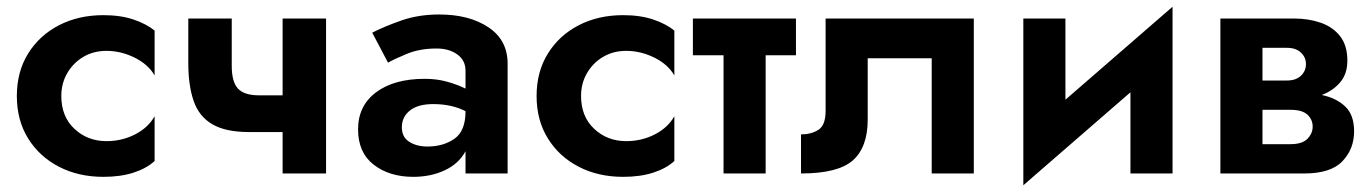

<svg xmlns="http://www.w3.org/2000/svg" viewBox="-20 -515 4070 570"><path d="M162 -230Q162 -169 201 -132.5Q240 -96 296 -96Q342 -96 381 -116Q420 -136 439 -170V-37Q415 -15 376.5 -2.5Q338 10 287 10Q213 10 155 -20Q97 -50 63.5 -104Q30 -158 30 -230Q30 -302 63.5 -356Q97 -410 155 -440Q213 -470 287 -470Q338 -470 376.5 -457Q415 -444 439 -424V-291Q420 -324 379.5 -344Q339 -364 296 -364Q258 -364 228 -346.5Q198 -329 180 -298.5Q162 -268 162 -230Z M668 -460V-319Q668 -272 686.5 -252Q705 -232 749 -232H819V-460H948V0H819V-123H719Q650 -123 610.5 -146Q571 -169 555 -215Q539 -261 539 -328V-460Z M1132 -329 1085 -418Q1120 -436 1171 -454Q1222 -472 1284 -472Q1373 -472 1430 -434Q1487 -396 1487 -326V0H1362V-66Q1342 -29 1300.5 -9.5Q1259 10 1207 10Q1136 10 1089.5 -26Q1043 -62 1043 -131Q1043 -201 1096.5 -241Q1150 -281 1241 -281Q1278 -281 1309 -272Q1340 -263 1362 -252V-305Q1362 -336 1337.5 -353.5Q1313 -371 1276 -371Q1226 -371 1187.5 -355Q1149 -339 1132 -329ZM1173 -137Q1173 -108 1195 -94Q1217 -80 1249 -80Q1296 -80 1329 -103Q1362 -126 1362 -184V-185Q1321 -206 1266 -206Q1221 -206 1197 -187Q1173 -168 1173 -137Z M1705 -230Q1705 -169 1744 -132.5Q1783 -96 1839 -96Q1885 -96 1924 -116Q1963 -136 1982 -170V-37Q1958 -15 1919.5 -2.5Q1881 10 1830 10Q1756 10 1698 -20Q1640 -50 1606.5 -104Q1573 -158 1573 -230Q1573 -302 1606.5 -356Q1640 -410 1698 -440Q1756 -470 1830 -470Q1881 -470 1919.5 -457Q1958 -444 1982 -424V-291Q1963 -324 1922.5 -344Q1882 -364 1839 -364Q1801 -364 1771 -346.5Q1741 -329 1723 -298.5Q1705 -268 1705 -230Z M2037 -460H2343V-351H2253V0H2128V-351H2037Z M2871 -460V0H2746V-342H2556V-160Q2556 -78 2512 -39Q2468 0 2358 0V-116Q2388 -116 2409.5 -129.5Q2431 -143 2431 -186V-460Z M3143 -460V-219L3461 -495V0H3336V-241L3018 35V-460Z M3603 -460H3822Q3865 -460 3901 -447.5Q3937 -435 3958.5 -407.5Q3980 -380 3980 -335Q3980 -296 3959 -271Q3938 -246 3904 -233Q3947 -224 3973.5 -199Q4000 -174 4000 -125Q4000 -73 3965.5 -36.5Q3931 0 3852 0H3603ZM3801 -373H3728V-276H3801Q3827 -276 3842 -290Q3857 -304 3857 -325Q3857 -345 3842 -359Q3827 -373 3801 -373ZM3811 -189H3728V-87H3811Q3846 -87 3861.5 -103Q3877 -119 3877 -139Q3877 -160 3861.5 -174.5Q3846 -189 3811 -189Z"/></svg>

Font: Jost* Semi
Style: Regular
Weight: 600
Version: Version 3.7